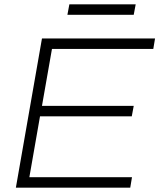

<svg xmlns="http://www.w3.org/2000/svg" viewBox="-20 -863 733 883"><path d="M53 0 173 -686H693L685 -638H219L173 -376H595L586 -328H164L115 -48H587L579 0ZM290 -795 299 -843H604L595 -795Z"/></svg>

Font: Archivo SemiBold Thin
Style: Italic
Weight: 250
Italic angle: -10°
Version: Version 2.001